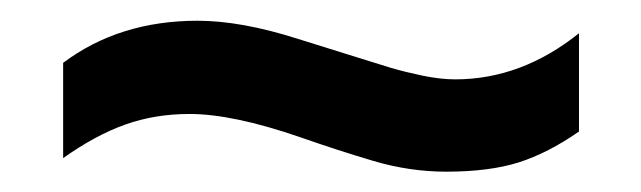

<svg xmlns="http://www.w3.org/2000/svg" viewBox="-20 -425 624 187"><path d="M414.6 -257.8Q378.9 -257.8 343.5 -268.3Q308.1 -278.8 272 -291.5Q206.5 -314 164.6 -314Q130.9 -314 102.1 -303.7Q73.2 -293.5 41.5 -271V-363.8Q96.2 -404.8 172.4 -404.8Q214.8 -404.8 270 -387.2Q296.9 -378.9 319.3 -371.8Q341.8 -364.7 360.8 -358.9Q374 -355 391.6 -351.3Q409.2 -347.7 423.3 -347.7Q487.8 -347.7 543.9 -392.6V-296.9Q513.7 -275.9 485.1 -266.8Q456.5 -257.8 414.6 -257.8Z"/></svg>

Font: Arimo SemiBold
Style: Regular
Weight: 600
Designer: Steve Matteson
Foundry: Monotype Imaging Inc.
Version: Version 1.33